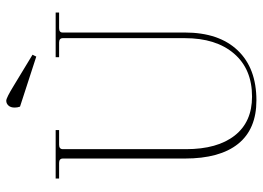

<svg xmlns="http://www.w3.org/2000/svg" viewBox="-133 -695 840 614"><g transform="rotate(-90 287.0 -388.0)"><path d="M413 -692 253 -744Q250 -752 250 -761Q250 -774 256.5 -781Q263 -788 272 -788Q281 -788 320 -764L419 -704ZM273 12Q181 12 134 -46.5Q87 -105 87 -217V-607Q87 -619 73 -619H23V-630H178V-619H131Q117 -619 117 -607V-213Q117 -113 160.5 -57.5Q204 -2 285 -2Q373 -2 422.5 -59.5Q472 -117 472 -217V-607Q472 -619 458 -619H411V-630H554V-619H504Q490 -619 490 -608V-217Q490 -108 433 -48Q376 12 273 12Z"/></g></svg>

Font: Arapey Thin-Display
Style: Regular
Weight: 100
Designer: Eduardo Rodriguez Tunni
Foundry: Eduardo Rodriguez Tunni
Version: Version 4.000